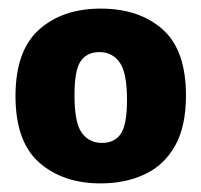

<svg xmlns="http://www.w3.org/2000/svg" viewBox="-20 -692 468 446"><path d="M214 -266Q126 -266 71 -314.5Q16 -363 16 -469Q16 -574 70.5 -623Q125 -672 214 -672Q303 -672 357.5 -624Q412 -576 412 -470Q412 -398 386.5 -353Q361 -308 316 -287Q271 -266 214 -266ZM217 -360Q246 -360 260.5 -381Q275 -402 275 -460Q275 -523 258 -547Q241 -571 211 -571Q182 -571 167.5 -550Q153 -529 153 -471Q153 -407 170 -383.5Q187 -360 217 -360Z"/></svg>

Font: Bricolage Grotesque 10pt ExtraBold
Style: Regular
Weight: 800
Designer: Mathieu Triay
Foundry: Atelier Triay
Version: Version 1.000; ttfautohint (v1.8.4.7-5d5b);gftools[0.9.32]